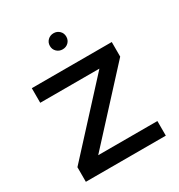

<svg xmlns="http://www.w3.org/2000/svg" viewBox="-161 -779 829 888"><g transform="rotate(-30 253.5 -335.0)"><path d="M467 -422 151 -78H467V0H40V-78L356 -422H40V-500H467ZM254 -584Q235.5 -584 222.8 -596.2Q210 -608.5 210 -627Q210 -645.5 222.8 -657.8Q235.5 -670 254 -670Q272 -670 284.8 -657.8Q297.5 -645.5 297.5 -627Q297.5 -608.5 285 -596.2Q272.5 -584 254 -584Z"/></g></svg>

Font: Urbanist
Style: Regular
Weight: 400
Designer: Corey Hu
Foundry: Corey Hu
Version: Version 1.330; ttfautohint (v1.8.4.7-5d5b)